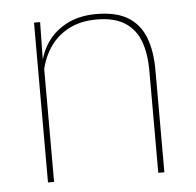

<svg xmlns="http://www.w3.org/2000/svg" viewBox="-42 -538 593 581"><g transform="rotate(-5 254.0 -247.5)"><path d="M416 0V-310Q416 -363 401.8 -400.5Q387.5 -438 355.5 -458.2Q323.5 -478.5 270 -478.5Q220.5 -478.5 183.8 -458.8Q147 -439 125 -404.2Q103 -369.5 96 -325L87 -344H92.5Q97 -385 118.8 -419.2Q140.5 -453.5 179 -474.2Q217.5 -495 271 -495Q331.5 -495 367.2 -472.8Q403 -450.5 418.8 -409.2Q434.5 -368 434.5 -311V0ZM81 0V-485.5H99.5L97.5 -358.5H99.5V0Z"/></g></svg>

Font: Anek Gujarati Thin
Style: Regular
Weight: 250
Version: Version 1.003